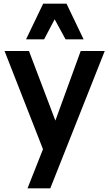

<svg xmlns="http://www.w3.org/2000/svg" viewBox="-20 -802 600 1054"><path d="M555 -522 256 232H131L216 17L5 -522H139L284 -140L423 -522ZM217 -782H345L439 -586H340L280 -696L222 -586H123Z"/></svg>

Font: AmikoBold
Style: Bold
Weight: 700
Designer: Pablo Impallari, Rodrigo Fuenzalida, Andres Torresi
Foundry: Impallari Type
Version: Version 1.000; ttfautohint (v1.3)